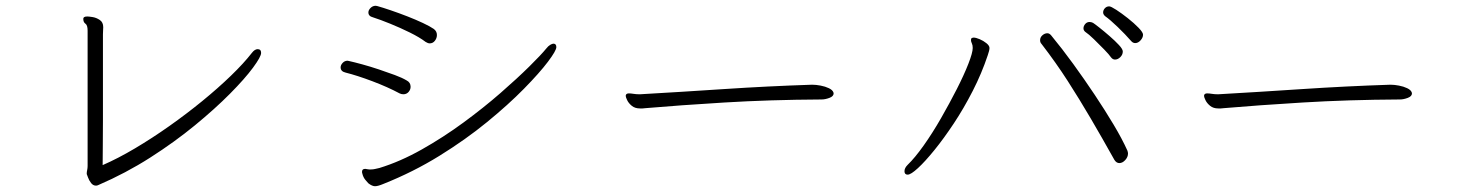

<svg xmlns="http://www.w3.org/2000/svg" viewBox="-20 -672 5040 664"><path d="M280 -73Q280 -77 281.5 -84Q283 -91 283 -98V-566Q283 -585 275.5 -590Q268 -595 268 -607Q268 -615 282 -615Q287 -615 300 -613Q313 -611 325 -603Q337 -595 337 -578Q337 -573 336.5 -567Q336 -561 336 -553Q336 -547 336 -519Q336 -491 336 -448Q336 -405 336 -355.5Q336 -306 336 -257Q336 -208 335.5 -167Q335 -126 335 -101Q388 -124 447 -159Q506 -194 565.5 -236Q625 -278 679.5 -322.5Q734 -367 778.5 -410Q823 -453 851 -489Q861 -502 871 -502Q883 -502 883 -489Q883 -476 855 -438Q827 -400 775.5 -348Q724 -296 654 -238.5Q584 -181 499.5 -127Q415 -73 320 -32Q318 -31 316 -30.5Q314 -30 312 -30Q302 -30 295 -39Q288 -48 284.5 -58Q281 -68 280 -70Z M1270 -612Q1254 -616 1254 -629Q1254 -637 1261.5 -644.5Q1269 -652 1279 -652Q1281 -652 1282.5 -651.5Q1284 -651 1285 -651Q1303 -646 1331 -636.5Q1359 -627 1388.5 -615.5Q1418 -604 1442.5 -592.5Q1467 -581 1480 -572Q1491 -564 1491 -551Q1491 -540 1484 -531Q1477 -522 1466 -522Q1460 -522 1452 -527Q1431 -543 1397.5 -559.5Q1364 -576 1329.5 -590Q1295 -604 1270 -612ZM1292 -91Q1364 -113 1438.5 -155Q1513 -197 1582.5 -248Q1652 -299 1710.5 -350Q1769 -401 1810.5 -442Q1852 -483 1869 -504Q1876 -513 1883 -517Q1890 -521 1894 -521Q1904 -521 1904 -509Q1904 -497 1875 -458.5Q1846 -420 1792 -365Q1738 -310 1664 -249.5Q1590 -189 1499.5 -133Q1409 -77 1306 -36Q1287 -28 1277 -28Q1267 -28 1254 -38Q1251 -41 1243.5 -50Q1236 -59 1233 -72Q1232 -74 1232 -78Q1232 -88 1243 -88Q1245 -88 1246.5 -87.5Q1248 -87 1249 -87Q1253 -86 1256.5 -86Q1260 -86 1263 -86Q1270 -86 1276.5 -87.5Q1283 -89 1292 -91ZM1375 -346Q1368 -346 1362 -349Q1321 -371 1268 -391Q1215 -411 1175 -421Q1158 -425 1158 -439Q1158 -447 1165 -454.5Q1172 -462 1182 -462Q1183 -462 1184.5 -461.5Q1186 -461 1187 -461Q1205 -457 1232.5 -449.5Q1260 -442 1290 -432Q1320 -422 1345.5 -412.5Q1371 -403 1386 -394Q1400 -387 1400 -372Q1400 -362 1393 -354Q1386 -346 1375 -346Z M2790 -379Q2802 -379 2818 -376Q2834 -373 2846.5 -367Q2859 -361 2862 -353Q2862 -352 2862.5 -351.5Q2863 -351 2863 -349Q2863 -339 2848.5 -333.5Q2834 -328 2821 -328Q2641 -327 2485 -317.5Q2329 -308 2213 -298Q2207 -297 2202.5 -297Q2198 -297 2193 -297Q2176 -297 2165 -306Q2154 -315 2149 -325.5Q2144 -336 2144 -340Q2144 -346 2149 -348Q2151 -349 2155 -349Q2162 -349 2171 -347.5Q2180 -346 2190 -346H2194Q2334 -354 2484.5 -364Q2635 -374 2787 -379Z M3906 -523Q3898 -523 3892 -530Q3872 -553 3845.5 -578.5Q3819 -604 3802 -616Q3795 -622 3795 -629Q3795 -637 3801 -643.5Q3807 -650 3816 -650Q3822 -650 3840.5 -638Q3859 -626 3880.5 -609Q3902 -592 3917.5 -576Q3933 -560 3933 -552Q3933 -542 3924.5 -532.5Q3916 -523 3906 -523ZM3836 -466Q3828 -466 3822 -474Q3816 -483 3799 -500.5Q3782 -518 3763.5 -536Q3745 -554 3733 -562Q3727 -567 3727 -574Q3727 -582 3733 -589Q3739 -596 3748 -596Q3754 -596 3760 -593Q3765 -590 3781.5 -577Q3798 -564 3817 -547.5Q3836 -531 3849.5 -516.5Q3863 -502 3863 -494Q3863 -483 3854.5 -474.5Q3846 -466 3836 -466ZM3582 -520Q3577 -525 3577 -533Q3577 -543 3585 -550Q3593 -557 3602 -557Q3609 -557 3615 -550Q3653 -504 3691.5 -451Q3730 -398 3766 -344Q3802 -290 3831.5 -240.5Q3861 -191 3879 -151Q3881 -145 3881 -141Q3881 -129 3871.5 -118.5Q3862 -108 3851 -108Q3841 -108 3834 -119Q3791 -196 3752 -262.5Q3713 -329 3672.5 -392Q3632 -455 3582 -520ZM3119 -68Q3108 -68 3108 -80Q3108 -91 3119 -102Q3144 -126 3174.5 -169Q3205 -212 3234.5 -263.5Q3264 -315 3289 -364Q3314 -413 3329 -451.5Q3344 -490 3344 -506Q3344 -516 3341 -522Q3338 -528 3338 -533Q3338 -540 3342 -541Q3346 -542 3347 -542Q3355 -542 3368 -536.5Q3381 -531 3391.5 -522.5Q3402 -514 3402 -506Q3402 -498 3396 -481Q3375 -418 3344 -357.5Q3313 -297 3278.5 -245Q3244 -193 3211.5 -153Q3179 -113 3154.5 -90.5Q3130 -68 3119 -68Z M4790 -379Q4802 -379 4818 -376Q4834 -373 4846.5 -367Q4859 -361 4862 -353Q4862 -352 4862.5 -351.5Q4863 -351 4863 -349Q4863 -339 4848.5 -333.5Q4834 -328 4821 -328Q4641 -327 4485 -317.5Q4329 -308 4213 -298Q4207 -297 4202.5 -297Q4198 -297 4193 -297Q4176 -297 4165 -306Q4154 -315 4149 -325.5Q4144 -336 4144 -340Q4144 -346 4149 -348Q4151 -349 4155 -349Q4162 -349 4171 -347.5Q4180 -346 4190 -346H4194Q4334 -354 4484.5 -364Q4635 -374 4787 -379Z"/></svg>

Font: Moon Stars Kai HW Light
Style: Regular
Weight: 300
Designer: GuiWonder
Version: Version 1.101